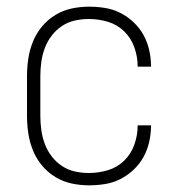

<svg xmlns="http://www.w3.org/2000/svg" viewBox="-20 -548 540 576"><path d="M247 8Q221 8 195 2.5Q169 -3 146 -17Q123 -31 106 -51.5Q89 -72 79 -96.5Q69 -121 65 -147.5Q61 -174 61 -200V-320Q61 -346 65 -372.5Q69 -399 79 -423.5Q89 -448 106 -468.5Q123 -489 146 -503Q169 -517 195 -522.5Q221 -528 247 -528Q272 -528 296 -524Q320 -520 341.5 -509Q363 -498 381 -481Q399 -464 410.5 -443Q422 -422 427.5 -398Q433 -374 433 -350Q433 -349 433 -349Q433 -349 433 -348H393Q393 -348 393 -348.5Q393 -349 393 -349Q393 -378 383 -406Q373 -434 352.5 -454Q332 -474 304 -482.5Q276 -491 247 -491Q226 -491 205 -486.5Q184 -482 166 -470Q148 -458 135 -441Q122 -424 114.5 -404Q107 -384 104 -362.5Q101 -341 101 -320V-200Q101 -179 104 -157.5Q107 -136 114.5 -116Q122 -96 135 -79Q148 -62 166 -50Q184 -38 205 -33.5Q226 -29 247 -29Q276 -29 304 -37.5Q332 -46 352.5 -66Q373 -86 383 -114Q393 -142 393 -171Q393 -171 393 -171.5Q393 -172 393 -172H433Q433 -171 433 -171Q433 -171 433 -170Q433 -146 427.5 -122Q422 -98 410.5 -77Q399 -56 381 -39Q363 -22 341.5 -11Q320 0 296 4Q272 8 247 8Z"/></svg>

Font: Zed Sans Extralight
Style: Regular
Weight: 200
Designer: Belleve Invis
Foundry: Belleve Invis
Version: Version 1.0.0; ttfautohint (v1.8.4)